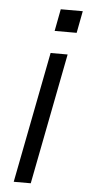

<svg xmlns="http://www.w3.org/2000/svg" viewBox="-50 -700 337 730"><g transform="rotate(5 118.0 -334.5)"><path d="M31 0H96L193 -500H128ZM136 -585H220L236 -669H152Z"/></g></svg>

Font: Uncut Sans Book Italic
Style: Regular
Weight: 350
Italic angle: -11°
Designer: Kasper Nordkvist
Foundry: UNCUT.wtf
Version: Version 1.304;Glyphs 3.2 (3246)